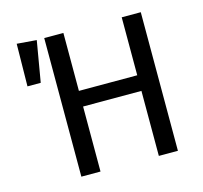

<svg xmlns="http://www.w3.org/2000/svg" viewBox="-102 -810 975 922"><g transform="rotate(-15 386.0 -348.5)"><path d="M57.1 -696.8 154.8 -689 120.1 -485.8H54.2ZM577.1 0V-323.2H287.1V0H191.9V-689H287.1V-400.9H577.1V-689H671.9V0Z"/></g></svg>

Font: FiraGO
Style: Regular
Weight: 400
Designer: bBox Type
Foundry: bBox Type GmbH
Version: Version 1.001;PS 001.001;hotconv 1.0.88;makeotf.lib2.5.64775